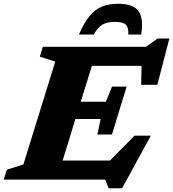

<svg xmlns="http://www.w3.org/2000/svg" viewBox="-47 -956 922 1022"><path d="M531 46 513.5 0H-27L-11 -52.5L77.5 -80.5L247 -628L165 -654.5L181 -707H730L792 -751H854.5L790.5 -504.5H704.5L706.5 -605.5H442L383 -414.5H516.5L549.5 -495H627L549 -240H471.5L488.5 -322.5H354.5L286.5 -101.5H538.5L669 -234H756L603 46ZM564.5 -839.5Q522.5 -839.5 497.8 -824.8Q473 -810 452 -772H373Q400 -834 429.2 -870Q458.5 -906 495.8 -921Q533 -936 583 -936Q663.5 -936 691 -895.5Q718.5 -855 704.5 -772H636Q638 -810 622.5 -824.8Q607 -839.5 564.5 -839.5Z"/></svg>

Font: Newsreader Caption
Style: Bold Italic
Weight: 700
Italic angle: -17°
Designer: Hugues Gentile
Foundry: Production Type
Version: Version 1.001